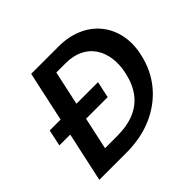

<svg xmlns="http://www.w3.org/2000/svg" viewBox="-157 -842 1026 1026"><g transform="rotate(-45 356.5 -329.0)"><path d="M52 0 195 -658H401Q477 -658 536.5 -632Q596 -606 634 -559Q672 -512 685 -449Q698 -386 681 -312Q660 -218 602 -148Q544 -78 456 -39Q368 0 255 0ZM31 -281 51 -374H416L396 -281ZM193 -98H283Q361 -98 415.5 -121Q470 -144 504 -189Q538 -234 553 -300Q566 -357 559.5 -406Q553 -455 528.5 -491.5Q504 -528 463 -548Q422 -568 365 -568H295Z"/></g></svg>

Font: Ysabeau Infant
Style: Bold Italic
Weight: 700
Italic angle: -12°
Designer: Christian Thalmann (Catharsis Fonts)
Version: Version 2.001;gftools[0.9.30]; featfreeze: ss01,ss02,lnum